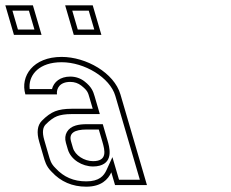

<svg xmlns="http://www.w3.org/2000/svg" viewBox="-182 -696 868 722"><path d="M236.6 -48 250.6 0H370.6L270.9 -341C247.2 -422.2 142.1 -482 49.7 -482C-57.7 -482 -106.6 -409.5 -86.6 -341H32.2C29.5 -364.3 43.4 -388 82.2 -388C98 -388 111.9 -383.3 123.8 -374C147.9 -355 149 -347.5 154.7 -328L166.7 -287H86.7C61.7 -287 41.2 -283.8 25.1 -277.5C9 -271.2 -7.5 -259.3 -24.5 -242C-41.5 -224.7 -44.9 -198.3 -34.5 -163L-18.8 -109C-13.3 -90.3 -8.9 -70.7 12.2 -50C46.5 -12.7 89.9 6 142.4 6C199 6 224.3 -21.2 236.6 -48ZM144.5 -209H189.5L203 -163C212.8 -129.4 222.2 -90 168 -90C134.8 -90 100.4 -111.9 92.2 -140L85.2 -164C76.1 -194.9 96.9 -209 144.5 -209ZM95.4 -565H199.2L166.7 -676H63ZM-129.6 -565H-25.8L-58.3 -676H-162ZM218.4 -56.3C208.7 -35.1 191.4 -14 142.4 -14C94.9 -14 57.6 -30.2 27 -63.5L26.6 -63.9L26.2 -64.3C8.9 -81.3 6.2 -95 0.4 -114.6L-15.3 -168.6C-24.8 -200.9 -20.1 -217.9 -10.2 -228C5.5 -244 19.9 -254 32.4 -258.9C45.2 -263.9 63.4 -267 86.7 -267H193.4L173.9 -333.6C168.4 -352.6 162.4 -369.1 136.1 -389.7C120.7 -401.8 102 -408 82.2 -408C44.7 -408 20.3 -388.2 13.5 -361H-70.4C-70.9 -365.4 -71 -367.5 -71 -371C-71.1 -416 -34.1 -462 49.7 -462C135.5 -462 231.5 -404.7 251.7 -335.4L343.9 -20H265.6L240.7 -105.1ZM144.5 -229C128.7 -229 114.9 -227.7 102.8 -224.1C73 -215.5 56.7 -190.1 66 -158.4L73 -134.4C84.4 -95.2 127.5 -70 168 -70C177.1 -70 185.2 -70.9 192.7 -73C246.3 -87.7 228.9 -145.4 222.1 -168.6L204.5 -229ZM110.4 -585 89.7 -656H151.7L172.5 -585ZM-114.6 -585 -135.3 -656H-73.3L-52.5 -585Z"/></svg>

Font: Din Kursivschrift
Style: BreitLeftGho
Weight: 400
Version: Version 1.089